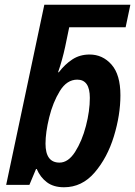

<svg xmlns="http://www.w3.org/2000/svg" viewBox="-20 -780 570 810"><path d="M488 -378Q488 -465 450.5 -507.5Q413 -550 358 -550Q317 -550 285.5 -529.5Q254 -509 228 -475H225Q243 -527 255 -583L272 -665H510L530 -760H167L6 0H104L132 -67H135Q150 -32 178 -11Q206 10 250 10Q326 10 379.5 -52.5Q433 -115 460.5 -205Q488 -295 488 -378ZM172 -174Q172 -221 187.5 -284.5Q203 -348 232.5 -396Q262 -444 306 -444Q359 -444 359 -367Q359 -312 342.5 -248.5Q326 -185 297 -139.5Q268 -94 231 -94Q172 -94 172 -174Z"/></svg>

Font: Noto Sans UI SemiCondensed
Style: Bold Italic
Weight: 700
Width: 4
Designer: Monotype Design Team
Foundry: Monotype Imaging Inc.
Version: 1.001